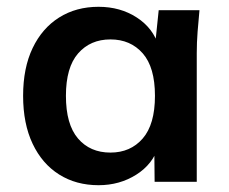

<svg xmlns="http://www.w3.org/2000/svg" viewBox="-20 -535 674 565"><path d="M270 10Q204 10 154 -21.5Q104 -53 76 -112Q48 -171 48 -253Q48 -335 76 -393.5Q104 -452 154 -483.5Q204 -515 270 -515Q334 -515 382.5 -483.5Q431 -452 447 -399H436L447 -505H567Q564 -474 561.5 -442Q559 -410 559 -379V0H435L434 -104H446Q430 -52 381 -21Q332 10 270 10ZM305 -86Q364 -86 400 -127.5Q436 -169 436 -253Q436 -337 400 -378Q364 -419 305 -419Q246 -419 210 -378Q174 -337 174 -253Q174 -169 209.5 -127.5Q245 -86 305 -86Z"/></svg>

Font: Mulish ExtraLight
Style: Regular
Weight: 200
Designer: Vernon Adams
Foundry: Vernon Adams
Version: Version 3.603